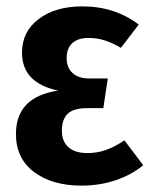

<svg xmlns="http://www.w3.org/2000/svg" viewBox="-20 -566 472 602"><path d="M415 -489 359 -416Q332 -432 308 -439.5Q284 -447 257 -447Q225 -447 207 -431Q189 -415 189 -384Q189 -354 207.5 -337Q226 -320 260 -320H318L304 -227H254Q211 -227 192.5 -209.5Q174 -192 174 -156Q174 -123 194.5 -104.5Q215 -86 255 -86Q284 -86 311.5 -95.5Q339 -105 370 -126L429 -48Q393 -18 343 -1Q293 16 235 16Q144 16 87 -26.5Q30 -69 30 -146Q30 -262 162 -282Q49 -306 49 -401Q49 -467 101.5 -506.5Q154 -546 238 -546Q340 -546 415 -489Z"/></svg>

Font: Fira Sans Condensed SemiBold
Style: Regular
Weight: 600
Width: 3
Designer: bBox Type GmbH & Carrois Corporate GbR & Edenspiekermann AG
Foundry: bBox Type GmbH & Carrois Corporate GbR & Edenspiekermann AG
Version: Version 4.301